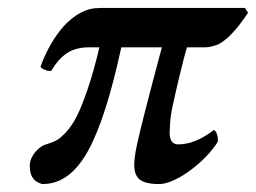

<svg xmlns="http://www.w3.org/2000/svg" viewBox="-20 -453 644 483"><path d="M596.2 -433.1 604 -420.9Q561.5 -356.9 527.8 -340.8Q508.3 -334 497.1 -334H450.2Q436.5 -287.1 413.1 -181.2Q407.2 -150.9 407.2 -127Q405.8 -117.2 408.2 -106Q412.6 -89.8 428.2 -89.8Q471.2 -89.8 518.1 -126Q522.9 -124 525.9 -115.2Q528.8 -106.4 527.8 -96.2Q503.4 -58.1 461.2 -26.4Q418.9 5.4 386.2 9.8H370.1Q344.2 8.3 332 -1Q319.8 -10.3 317.9 -30.8Q316.4 -53.2 325.2 -91.8Q336.4 -144 387.2 -334H285.2Q246.1 -153.8 201.2 -73Q156.2 7.8 91.8 9.8Q86.4 11.2 80.1 7.8Q63 2 57.1 -17.1Q55.2 -26.9 55.2 -32.2Q54.2 -37.1 56.2 -46.9Q60.1 -61.5 72.3 -74.5Q84.5 -87.4 99.1 -90.8Q111.8 -94.7 121.1 -99.4Q130.4 -104 145.3 -119.6Q160.2 -135.3 172.6 -159.4Q185.1 -183.6 200.4 -228.5Q215.8 -273.4 230 -334H205.1Q170.9 -334 148.9 -319.6Q127 -305.2 108.9 -274.9Q102.5 -273.4 93 -277.3Q83.5 -281.2 82 -285.2Q89.8 -308.1 102.3 -331.5Q114.7 -355 131.8 -377Q148.9 -398.9 171.4 -414.1Q193.8 -429.2 216.8 -432.1Q220.2 -432.1 226.8 -432.6Q233.4 -433.1 236.8 -433.1Z"/></svg>

Font: Common Serif SemiBold
Style: Italic
Weight: 600
Italic angle: -12°
Designer: Philipp H. Poll, Khaled Hosny
Foundry: Stefan Peev, Context Ltd.
Version: Version 1.026